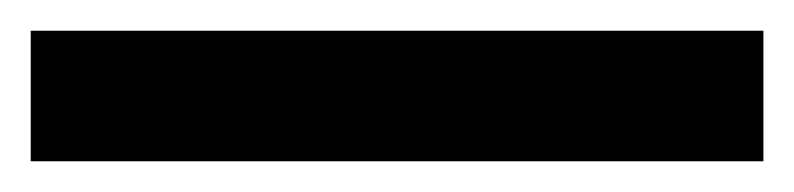

<svg xmlns="http://www.w3.org/2000/svg" viewBox="-23 -865 517 125"><path d="M474 -760V-845H-3V-760Z"/></svg>

Font: Noto Sans Gurmukhi UI Condensed SemiBold
Style: Regular
Weight: 600
Width: 3
Designer: Jelle Bosma - Monotype Design Team
Foundry: Monotype Imaging Inc.
Version: Version 2.004